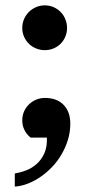

<svg xmlns="http://www.w3.org/2000/svg" viewBox="-20 -520 358 716"><path d="M230 -416Q230 -398.4 223.6 -383.3Q217.3 -368.2 206.1 -356.9Q194.8 -345.7 179.7 -339.4Q164.6 -333 147 -333Q129.9 -333 114.5 -339.4Q99.1 -345.7 87.6 -356.9Q76.2 -368.2 69.6 -383.3Q63 -398.4 63 -416Q63 -433.1 69.6 -448.5Q76.2 -463.9 87.6 -475.3Q99.1 -486.8 114.5 -493.4Q129.9 -500 147 -500Q164.6 -500 179.7 -493.4Q194.8 -486.8 206.1 -475.3Q217.3 -463.9 223.6 -448.5Q230 -433.1 230 -416ZM242.2 -59.1Q242.2 -27.8 233.4 1Q224.6 29.8 209.7 55.4Q194.8 81.1 174.6 102.3Q154.3 123.5 131.3 139.4Q108.4 155.3 83.7 164.8Q59.1 174.3 35.2 175.8V127Q54.2 124 75.9 116Q97.7 107.9 115.7 92.3Q133.8 76.7 145 52.5Q156.2 28.3 154.8 -6.8H94.2Q85 -14.2 79.1 -22.2Q73.2 -30.3 69.6 -38.6Q65.9 -46.9 64.5 -55.2Q63 -63.5 63 -70.8Q63 -89.8 70.1 -105.2Q77.1 -120.6 88.9 -131.6Q100.6 -142.6 115.7 -148.7Q130.9 -154.8 147 -154.8Q192.4 -154.8 217.3 -128.9Q242.2 -103 242.2 -59.1Z"/></svg>

Font: Charis SIL APac
Style: Bold
Weight: 700
Foundry: SIL International
Version: Version 5.000